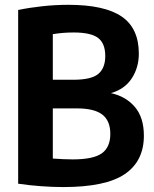

<svg xmlns="http://www.w3.org/2000/svg" viewBox="-20 -769 638 798"><path d="M242.5 8.5Q200 8.5 149 4.8Q98 1 55.5 -5.5V-727.5Q100.5 -737 155.2 -743Q210 -749 264 -749Q414.5 -749 485.8 -700.2Q557 -651.5 557 -546Q557 -488.5 527.8 -443.5Q498.5 -398.5 441 -382Q504 -368 541 -324Q578 -280 578 -205Q578 -99.5 498.8 -45.5Q419.5 8.5 242.5 8.5ZM286.5 -634Q262 -634 241.2 -632.2Q220.5 -630.5 199.5 -627V-437.5H284.5Q360 -437.5 388.8 -462Q417.5 -486.5 417.5 -536Q417.5 -588.5 387.8 -611.2Q358 -634 286.5 -634ZM282 -106.5Q368 -106.5 403.2 -131.8Q438.5 -157 438.5 -212.5Q438.5 -267 405.2 -292.8Q372 -318.5 299.5 -318.5H199.5V-110Q222.5 -108.5 242.2 -107.5Q262 -106.5 282 -106.5Z"/></svg>

Font: Encode Sans Condensed Condensed
Style: Bold
Weight: 700
Width: 3
Designer: Multiple Designers
Foundry: Impallari Type
Version: Version 3.000; ttfautohint (v1.8.3) -l 8 -r 50 -G 200 -x 14 